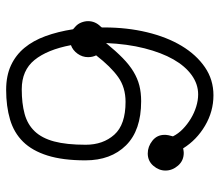

<svg xmlns="http://www.w3.org/2000/svg" viewBox="-66 -658 731 640"><g transform="rotate(90 300.0 -338.5)"><path d="M171 -266Q171 -247 159.5 -231Q148 -215 131 -209Q146 -130 180.5 -87.5Q215 -45 278 -45Q325 -45 360 -54.5Q395 -64 418 -88Q441 -112 452 -153Q463 -194 463 -258Q463 -316 429.5 -353.5Q396 -391 320 -391Q272 -391 237.5 -366.5Q203 -342 165 -293Q171 -281 171 -266ZM430 -521V-525Q430 -531 435 -549Q426 -567 410.5 -582Q395 -597 376 -608.5Q357 -620 336 -626.5Q315 -633 295 -633Q261 -633 231 -611.5Q201 -590 178.5 -550.5Q156 -511 141.5 -454Q127 -397 124 -326Q151 -359 174 -381.5Q197 -404 219.5 -417.5Q242 -431 265.5 -437Q289 -443 318 -443Q415 -443 465 -392.5Q515 -342 515 -257Q515 -182 499 -131Q483 -80 453 -49.5Q423 -19 379 -6Q335 7 280 7Q233 7 198.5 -9Q164 -25 140 -54Q116 -83 101 -124Q86 -165 78 -216L69 -224Q60 -232 55.5 -243.5Q51 -255 51 -266Q51 -290 69 -308L72 -312V-320Q72 -396 88 -462.5Q104 -529 133.5 -578Q163 -627 204.5 -655.5Q246 -684 298 -684Q352 -684 399.5 -656Q447 -628 475 -583Q480 -584 484 -584.5Q488 -585 490 -585Q516 -585 532.5 -566Q549 -547 549 -524Q549 -502 533 -483.5Q517 -465 492 -465Q469 -465 449.5 -480.5Q430 -496 430 -521Z"/></g></svg>

Font: Nelagoney
Style: Regular
Weight: 400
Designer: Kanati
Foundry: Kanati and Michael Everson
Version: Version 2.000